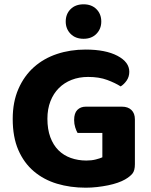

<svg xmlns="http://www.w3.org/2000/svg" viewBox="-20 -854 699 891"><path d="M606 -92Q606 -63 595 -49Q584 -35 560 -21Q546 -13 526 -6Q506 1 481.5 6Q457 11 430.5 14Q404 17 378 17Q306 17 244.5 -1.5Q183 -20 137 -59Q91 -98 65 -158Q39 -218 39 -302Q39 -381 65.5 -441.5Q92 -502 137.5 -542.5Q183 -583 244.5 -603.5Q306 -624 377 -624Q470 -624 525 -595Q580 -566 580 -521Q580 -498 568 -480.5Q556 -463 540 -453Q515 -469 477.5 -483Q440 -497 389 -497Q347 -497 312.5 -483.5Q278 -470 253 -445Q228 -420 214 -384Q200 -348 200 -303Q200 -254 213.5 -217.5Q227 -181 251 -157Q275 -133 308.5 -121Q342 -109 381 -109Q405 -109 424.5 -114Q444 -119 455 -124V-237H340Q334 -247 329 -263Q324 -279 324 -297Q324 -329 339 -344Q354 -359 378 -359H546Q574 -359 590 -343.5Q606 -328 606 -300ZM450 -754Q450 -720 427.5 -697Q405 -674 368 -674Q330 -674 307.5 -697Q285 -720 285 -754Q285 -789 307.5 -811.5Q330 -834 368 -834Q405 -834 427.5 -811.5Q450 -789 450 -754Z"/></svg>

Font: Baloo 2
Style: Bold
Weight: 700
Designer: Sarang Kulkarni and Ek Type
Foundry: Ek Type
Version: Version 1.640;hotconv 1.0.111;makeotfexe 2.5.65597; ttfautoh